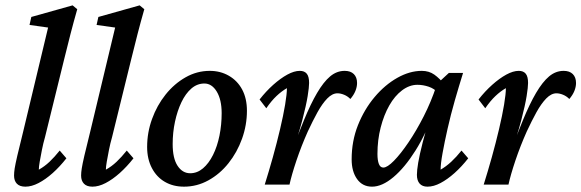

<svg xmlns="http://www.w3.org/2000/svg" viewBox="-20 -699 2201 727"><path d="M76.2 7.8Q54.7 7.8 43.9 -3.4Q33.2 -14.6 33.2 -34.2Q33.2 -45.9 35.6 -61.5Q38.1 -77.1 45.4 -108.9Q52.7 -140.6 67.4 -199.2L162.1 -594.7L91.8 -604.5L98.6 -634.8L254.9 -678.7L272.5 -664.1Q258.8 -616.2 247.1 -570.8Q235.4 -525.4 222.7 -473.6L150.4 -179.7Q143.6 -156.2 138.7 -131.3Q133.8 -106.4 130.4 -86.9Q127 -67.4 127 -56.6Q148.4 -68.4 167.5 -86.4Q186.5 -104.5 206.1 -128.9L231.4 -99.6Q207 -68.4 179.7 -43.9Q152.3 -19.5 126 -5.9Q99.6 7.8 76.2 7.8Z M330.1 7.8Q308.6 7.8 297.9 -3.4Q287.1 -14.6 287.1 -34.2Q287.1 -45.9 289.6 -61.5Q292 -77.1 299.3 -108.9Q306.6 -140.6 321.3 -199.2L416 -594.7L345.7 -604.5L352.5 -634.8L508.8 -678.7L526.4 -664.1Q512.7 -616.2 501 -570.8Q489.3 -525.4 476.6 -473.6L404.3 -179.7Q397.5 -156.2 392.6 -131.3Q387.7 -106.4 384.3 -86.9Q380.9 -67.4 380.9 -56.6Q402.3 -68.4 421.4 -86.4Q440.4 -104.5 460 -128.9L485.4 -99.6Q460.9 -68.4 433.6 -43.9Q406.2 -19.5 379.9 -5.9Q353.5 7.8 330.1 7.8Z M676.8 7.8Q635.7 7.8 604.5 -10.3Q573.2 -28.3 555.2 -62.5Q537.1 -96.7 537.1 -142.6Q537.1 -197.3 555.7 -248.5Q574.2 -299.8 606.9 -340.8Q639.6 -381.8 682.6 -406.2Q725.6 -430.7 774.4 -430.7Q814.5 -430.7 846.7 -412.1Q878.9 -393.6 897 -359.9Q915 -326.2 915 -279.3Q915 -225.6 896.5 -173.8Q877.9 -122.1 845.2 -81.1Q812.5 -40 769 -16.1Q725.6 7.8 676.8 7.8ZM700.2 -43Q726.6 -43 748.5 -61.5Q770.5 -80.1 786.6 -112.3Q802.7 -144.5 811 -185.5Q819.3 -226.6 819.3 -270.5Q819.3 -321.3 800.8 -352.1Q782.2 -382.8 753.9 -382.8Q726.6 -382.8 704.6 -363.8Q682.6 -344.7 667 -312Q651.4 -279.3 642.6 -238.3Q633.8 -197.3 633.8 -153.3Q633.8 -99.6 652.3 -71.3Q670.9 -43 700.2 -43Z M1257.8 -345.7Q1238.3 -345.7 1219.2 -326.2Q1200.2 -306.6 1182.1 -273.9Q1164.1 -241.2 1145.5 -201.2Q1121.1 -146.5 1102.5 -91.3Q1084 -36.1 1076.2 0H982.4Q998 -49.8 1013.2 -104Q1028.3 -158.2 1040.5 -210Q1052.7 -261.7 1059.6 -302.7Q1066.4 -343.8 1066.4 -365.2Q1045.9 -353.5 1026.9 -335.4Q1007.8 -317.4 988.3 -289.1L962.9 -322.3Q987.3 -353.5 1014.6 -377.9Q1042 -402.3 1067.9 -416.5Q1093.8 -430.7 1115.2 -430.7Q1132.8 -430.7 1141.6 -419.9Q1150.4 -409.2 1150.4 -384.8Q1150.4 -369.1 1145 -335.4Q1139.6 -301.8 1124.5 -243.2Q1109.4 -184.6 1077.1 -95.7H1073.2Q1104.5 -179.7 1130.4 -242.7Q1156.2 -305.7 1180.7 -347.2Q1205.1 -388.7 1230 -409.7Q1254.9 -430.7 1285.2 -430.7Q1307.6 -430.7 1319.8 -418.5Q1332 -406.2 1332 -384.8Q1332 -370.1 1325.7 -354.5Q1319.3 -338.9 1306.6 -324.2Q1295.9 -335 1282.7 -340.3Q1269.5 -345.7 1257.8 -345.7Z M1388.7 7.8Q1352.5 7.8 1332 -21Q1311.5 -49.8 1311.5 -95.7Q1311.5 -165 1335.4 -225.1Q1359.4 -285.2 1398.4 -331.5Q1437.5 -377.9 1484.4 -404.3Q1531.2 -430.7 1577.1 -430.7Q1604.5 -430.7 1624.5 -416.5Q1644.5 -402.3 1665 -377L1640.6 -345.7Q1625 -363.3 1603.5 -370.6Q1582 -377.9 1560.5 -377.9Q1530.3 -377.9 1502.4 -356.9Q1474.6 -335.9 1454.1 -299.8Q1433.6 -263.7 1421.4 -216.3Q1409.2 -168.9 1409.2 -116.2Q1409.2 -91.8 1414.6 -78.1Q1419.9 -64.5 1431.6 -64.5Q1446.3 -64.5 1471.7 -90.3Q1497.1 -116.2 1526.9 -160.2Q1556.6 -204.1 1584.5 -258.8Q1612.3 -313.5 1631.8 -372.1L1643.6 -389.6L1679.7 -422.9H1733.4Q1717.8 -373 1702.1 -318.4Q1686.5 -263.7 1674.8 -211.9Q1663.1 -160.2 1655.8 -119.6Q1648.4 -79.1 1648.4 -56.6Q1668.9 -68.4 1688.5 -86.4Q1708 -104.5 1727.5 -128.9L1752.9 -99.6Q1728.5 -68.4 1701.2 -43.9Q1673.8 -19.5 1647.9 -5.9Q1622.1 7.8 1598.6 7.8Q1579.1 7.8 1568.8 -3.9Q1558.6 -15.6 1558.6 -37.1Q1558.6 -53.7 1563.5 -83Q1568.4 -112.3 1580.6 -160.2Q1592.8 -208 1614.3 -279.3H1624Q1593.8 -193.4 1553.2 -128.9Q1512.7 -64.5 1469.7 -28.3Q1426.8 7.8 1388.7 7.8Z M2086.9 -345.7Q2067.4 -345.7 2048.3 -326.2Q2029.3 -306.6 2011.2 -273.9Q1993.2 -241.2 1974.6 -201.2Q1950.2 -146.5 1931.6 -91.3Q1913.1 -36.1 1905.3 0H1811.5Q1827.1 -49.8 1842.3 -104Q1857.4 -158.2 1869.6 -210Q1881.8 -261.7 1888.7 -302.7Q1895.5 -343.8 1895.5 -365.2Q1875 -353.5 1856 -335.4Q1836.9 -317.4 1817.4 -289.1L1792 -322.3Q1816.4 -353.5 1843.8 -377.9Q1871.1 -402.3 1897 -416.5Q1922.9 -430.7 1944.3 -430.7Q1961.9 -430.7 1970.7 -419.9Q1979.5 -409.2 1979.5 -384.8Q1979.5 -369.1 1974.1 -335.4Q1968.8 -301.8 1953.6 -243.2Q1938.5 -184.6 1906.2 -95.7H1902.3Q1933.6 -179.7 1959.5 -242.7Q1985.4 -305.7 2009.8 -347.2Q2034.2 -388.7 2059.1 -409.7Q2084 -430.7 2114.3 -430.7Q2136.7 -430.7 2148.9 -418.5Q2161.1 -406.2 2161.1 -384.8Q2161.1 -370.1 2154.8 -354.5Q2148.4 -338.9 2135.7 -324.2Q2125 -335 2111.8 -340.3Q2098.6 -345.7 2086.9 -345.7Z"/></svg>

Font: Crimson Pro Medium
Style: Italic
Weight: 500
Italic angle: -12°
Designer: Jacques Le Bailly
Foundry: Baron von Fonthausen
Version: Version 1.003